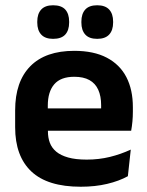

<svg xmlns="http://www.w3.org/2000/svg" viewBox="-20 -697 559 729"><path d="M286.5 12Q160.5 12 99 -46Q37.5 -104 37.5 -214V-278Q37.5 -387 95 -445.5Q152.5 -504 262 -504Q336 -504 385.5 -478Q435 -452 459.8 -404.2Q484.5 -356.5 484.5 -290V-272.5Q484.5 -254.5 482.8 -235.8Q481 -217 478 -200.5H362Q363.5 -228 363.8 -252.8Q364 -277.5 364 -297.5Q364 -332 353 -356.2Q342 -380.5 319.5 -393Q297 -405.5 262 -405.5Q210.5 -405.5 186 -377Q161.5 -348.5 161.5 -296V-250.5L162 -236V-197.5Q162 -174.5 169.2 -155Q176.5 -135.5 193.5 -121.2Q210.5 -107 238.8 -99Q267 -91 309.5 -91Q355.5 -91 397.2 -101.2Q439 -111.5 476.5 -129L465.5 -28Q432 -9.5 386.8 1.2Q341.5 12 286.5 12ZM105.5 -200.5V-285.5H452V-200.5ZM181.5 -549.5Q151.5 -549.5 136.5 -565.8Q121.5 -582 121.5 -611.5V-615Q121.5 -644.5 136.5 -660.8Q151.5 -677 181.5 -677Q213 -677 227.8 -660.8Q242.5 -644.5 242.5 -615V-611.5Q242.5 -582 227.8 -565.8Q213 -549.5 181.5 -549.5ZM349 -549.5Q318.5 -549.5 303.8 -565.8Q289 -582 289 -611.5V-615Q289 -644.5 303.8 -660.8Q318.5 -677 349 -677Q379.5 -677 394.5 -660.8Q409.5 -644.5 409.5 -615V-611.5Q409.5 -582 394.5 -565.8Q379.5 -549.5 349 -549.5Z"/></svg>

Font: Anek Latin Medium SemiBold
Style: Regular
Weight: 600
Version: Version 1.003